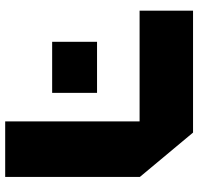

<svg xmlns="http://www.w3.org/2000/svg" viewBox="-32 -733 764 740"><g transform="rotate(-90 350.0 -363.0)"><path d="M209 -1 38 -206V-207H679V-1ZM38 -207V-725H252V-207ZM362 -371V-544H559V-371Z"/></g></svg>

Font: Foldit ExtraBold
Style: Regular
Weight: 800
Version: Version 1.003